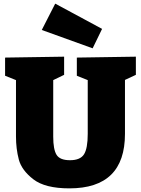

<svg xmlns="http://www.w3.org/2000/svg" viewBox="-20 -1022 776 1057"><path d="M728 -710V-610L668 -582V-285Q668 15 362 15Q228 15 163.5 -35Q99 -85 83.5 -144Q68 -203 68 -270V-581L8 -605V-705L333 -710V-610L273 -581V-270Q273 -199 291.5 -169.5Q310 -140 365 -140Q422 -140 442.5 -172.5Q463 -205 463 -285V-581L403 -605V-705ZM542 -863 490 -756 210 -857 284 -1002Z"/></svg>

Font: Bitter Pro Black
Style: Regular
Weight: 900
Designer: Sol Matas, and Bitter project Authors
Foundry: Sol Matas
Version: Version 1.010